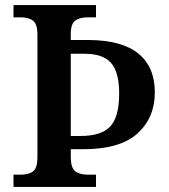

<svg xmlns="http://www.w3.org/2000/svg" viewBox="-20 -734 662 754"><path d="M33 -48H61Q94 -48 110.5 -61.5Q127 -75 127 -116V-598Q127 -639 110 -652.5Q93 -666 61 -666H33V-714H357V-666H325Q293 -666 275.5 -653Q258 -640 258 -601V-577H328Q459 -576 523.5 -523.5Q588 -471 588 -371Q588 -272 520 -210Q452 -148 306 -148H258V-113Q259 -74 276 -61Q293 -48 325 -48H357V0H33ZM296 -200Q378 -200 413 -237.5Q448 -275 448 -367Q448 -450 416.5 -486.5Q385 -523 311 -523H258V-200Z"/></svg>

Font: Noto Serif SemiBold
Style: Regular
Weight: 600
Designer: Monotype Design Team
Foundry: Monotype Imaging Inc.
Version: Version 1.001